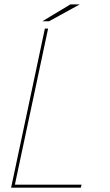

<svg xmlns="http://www.w3.org/2000/svg" viewBox="-20 -870 508 890"><path d="M31.5 0 188 -737.5H203L47.5 -7L42 -14H358L354.5 0ZM176.5 -771.5 306 -849.5H349.5L207.5 -771.5Z"/></svg>

Font: Epilogue Thin
Style: Italic
Weight: 250
Italic angle: -12°
Designer: Tyler Finck
Foundry: Etcetera Type Co
Version: Version 2.112